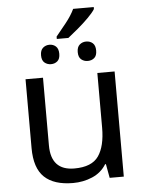

<svg xmlns="http://www.w3.org/2000/svg" viewBox="-59 -918 736 975"><g transform="rotate(-5 309.0 -430.5)"><path d="M255 -738Q278 -766 306.5 -801.5Q335 -837 351 -871H456V-861Q445 -843 420 -818Q395 -793 366 -768.5Q337 -744 314 -726H255ZM215 -601Q196 -601 182 -612.5Q168 -624 168 -650Q168 -676 182 -688Q196 -700 215 -700Q234 -700 247.5 -688Q261 -676 261 -650Q261 -624 247.5 -612.5Q234 -601 215 -601ZM402 -601Q383 -601 369 -612.5Q355 -624 355 -650Q355 -676 369 -688Q383 -700 402 -700Q422 -700 435.5 -688Q449 -676 449 -650Q449 -624 435.5 -612.5Q422 -601 402 -601ZM533 -536V0H461L448 -71H444Q418 -29 372 -9.5Q326 10 274 10Q177 10 128 -36.5Q79 -83 79 -185V-536H168V-191Q168 -63 287 -63Q376 -63 410.5 -113Q445 -163 445 -257V-536Z"/></g></svg>

Font: Noto Sans Historical
Style: Regular
Weight: 400
Designer: Monotype Design Team
Foundry: Monotype Imaging Inc.
Version: Version 2.013; ttfautohint (v1.8.4.7-5d5b)